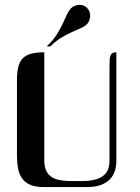

<svg xmlns="http://www.w3.org/2000/svg" viewBox="-20 -759 567 779"><path d="M157.7 0Q123.5 0 102.3 -9.3Q81.1 -18.6 69.1 -35.9Q57.1 -53.2 53 -77.1Q48.8 -101.1 48.8 -130.4V-433.1Q48.8 -464.8 54 -486.6Q59.1 -508.3 71.8 -521.7Q84.5 -535.2 106 -541Q127.4 -546.9 159.7 -546.9V-109.4Q159.7 -87.4 165.5 -71.3Q171.4 -55.2 184.3 -44.7Q197.3 -34.2 218.3 -29.3Q239.3 -24.4 270 -24.4H313.5Q368.2 -24.4 396.2 -43.9Q424.3 -63.5 424.3 -107.4V-488.8Q424.3 -505.4 425 -516.6Q425.8 -527.8 428.5 -534.4Q431.2 -541 436.8 -543.9Q442.4 -546.9 452.1 -546.9V-107.4Q452.1 -86.4 446.5 -67.1Q440.9 -47.9 427.2 -33Q413.6 -18.1 390.4 -9Q367.2 0 332 0ZM299.8 -739.3Q320.3 -740.7 333.5 -726.6Q340.3 -719.7 343.3 -710.9Q346.2 -702.1 345.7 -693.1Q345.2 -684.1 342 -675.8Q338.9 -667.5 333.5 -661.6Q323.2 -651.4 306.6 -644.3Q290 -637.2 270.3 -628.2Q250.5 -619.1 228.5 -606Q206.5 -592.8 184.6 -570.8H169.4Q193.8 -593.3 208.5 -616.2Q223.1 -639.2 233.2 -660.2Q243.2 -681.2 250.7 -698.2Q258.3 -715.3 269 -726.1Q279.3 -736.8 299.8 -739.3Z"/></svg>

Font: Unique
Style: Regular
Weight: 400
Designer: Anna Pocius (aka Artmaker)
Foundry: Anna Pocius
Version: Version 1.000 2013 initial release